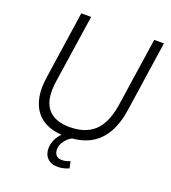

<svg xmlns="http://www.w3.org/2000/svg" viewBox="-161 -838 1029 1153"><g transform="rotate(20 353.5 -261.5)"><path d="M324 8Q259 8 211.5 -11Q164 -30 134.5 -67.5Q105 -105 94.5 -161Q84 -217 96 -291L159 -719H222L157 -285Q139 -167 183 -110Q227 -53 326 -53Q426 -53 483 -106Q540 -159 559 -275L625 -719H687L621 -272Q608 -180 571 -117Q534 -54 472.5 -23Q411 8 324 8ZM340 196Q296 196 272.5 170.5Q249 145 251 103Q254 59 282.5 22.5Q311 -14 355 -35L377 0Q354 9 338 24Q322 39 312 56.5Q302 74 301 95Q300 121 313 135Q326 149 351 149Q362 149 375 146Q388 143 402 137L411 180Q399 186 380 191Q361 196 340 196Z"/></g></svg>

Font: Nunitoga
Style: Light Italic
Weight: 300
Italic angle: -9°
Designer: Vernon Adams
Foundry: Vernon Adams
Version: Version 1.0